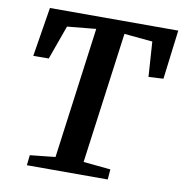

<svg xmlns="http://www.w3.org/2000/svg" viewBox="-83 -825 861 903"><g transform="rotate(10 348.0 -373.5)"><path d="M109.9 -48.8 230.5 -61.5 314.5 -688 177.2 -674.8 118.7 -512.2 44.9 -511.7 83 -747.1H695.8L666.5 -512.2L595.7 -508.3L584.5 -675.3L449.2 -688L364.7 -61.5L494.6 -48.8L490.7 0H104.5Z"/></g></svg>

Font: Brush Lettering One
Style: Bold Italic
Weight: 400
Italic angle: -7°
Designer: Eben Sorkin
Foundry: Eben Sorkin
Version: Version 1.001